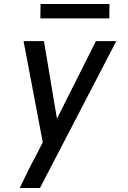

<svg xmlns="http://www.w3.org/2000/svg" viewBox="-20 -726 640 961"><path d="M79 215Q98 174 118 133.5Q138 93 160 53L194 -14L98 -520H200L265 -132L460 -520H562L180 215ZM182 -634 183 -706H528L527 -634Z"/></svg>

Font: Iosevka Aile Medium
Style: Italic
Weight: 500
Italic angle: -9°
Designer: Belleve Invis
Foundry: Belleve Invis
Version: Version 31.1.0; ttfautohint (v1.8.4)